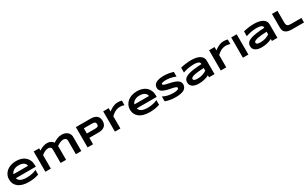

<svg xmlns="http://www.w3.org/2000/svg" viewBox="444 -3085 8780 5500"><g transform="rotate(-30 4833.5 -335.0)"><path d="M853 -33.2Q770.5 -5.9 688.2 6.1Q606 18.1 520 18.1Q410.2 18.1 324.5 -5.6Q238.8 -29.3 180.2 -74.2Q121.6 -119.1 90.8 -184.1Q60.1 -249 60.1 -331.1Q60.1 -407.2 91.1 -472.4Q122.1 -537.6 179 -585.7Q235.8 -633.8 316.4 -660.9Q397 -688 496.1 -688Q587.4 -688 663.3 -663.3Q739.3 -638.7 793.7 -590.3Q848.1 -542 878.2 -471.2Q908.2 -400.4 908.2 -308.1V-263.2H247.1Q255.9 -231.4 276.1 -205.1Q296.4 -178.7 331.1 -160.2Q365.7 -141.6 416.3 -131.3Q466.8 -121.1 537.1 -121.1Q586.9 -121.1 634.8 -127.2Q682.6 -133.3 724.1 -143.3Q765.6 -153.3 799.1 -165.5Q832.5 -177.7 853 -189.9ZM728 -396Q725.6 -420.9 713.1 -447.5Q700.7 -474.1 673.8 -495.6Q647 -517.1 603.5 -531Q560.1 -544.9 495.1 -544.9Q434.1 -544.9 389.6 -529.8Q345.2 -514.6 315.2 -492.2Q285.2 -469.7 268.6 -443.8Q252 -418 247.1 -396Z M1253.9 -670.9V-597.2Q1277.8 -612.3 1305.9 -628.4Q1334 -644.5 1366.9 -657.7Q1399.9 -670.9 1437.7 -679.4Q1475.6 -688 1519.5 -688Q1562.5 -688 1594.7 -679Q1627 -669.9 1650.6 -655.5Q1674.3 -641.1 1690.9 -623.3Q1707.5 -605.5 1719.7 -587.9Q1754.4 -610.4 1788.1 -628.9Q1821.8 -647.5 1856 -660.6Q1890.1 -673.8 1925.8 -680.9Q1961.4 -688 2000 -688Q2061.5 -688 2110.1 -670.9Q2158.7 -653.8 2192.4 -624Q2226.1 -594.2 2243.9 -554Q2261.7 -513.7 2261.7 -467.8V0H2080.6V-441.9Q2080.6 -468.8 2072.3 -488.3Q2064 -507.8 2050 -520Q2036.1 -532.2 2017.3 -538.1Q1998.5 -543.9 1977.5 -543.9Q1879.9 -543.9 1754.9 -456.1Q1756.3 -447.8 1757.1 -436.5Q1757.8 -425.3 1757.8 -414.1V0H1576.7V-445.8Q1576.7 -472.7 1568.4 -491.5Q1560.1 -510.3 1545.7 -522Q1531.2 -533.7 1512.5 -538.8Q1493.7 -543.9 1472.7 -543.9Q1447.3 -543.9 1419.2 -536.6Q1391.1 -529.3 1362.5 -516.1Q1334 -502.9 1306.4 -484.9Q1278.8 -466.8 1253.9 -445.8V0H1072.8V-670.9Z M3222.7 -441.9Q3222.7 -391.6 3208 -349.4Q3193.4 -307.1 3160.9 -276.6Q3128.4 -246.1 3076.7 -229Q3024.9 -211.9 2950.7 -211.9H2649.9V0H2468.8V-670.9H2950.7Q3024.9 -670.9 3076.7 -654.1Q3128.4 -637.2 3160.9 -606.7Q3193.4 -576.2 3208 -534.2Q3222.7 -492.2 3222.7 -441.9ZM3039.6 -439Q3039.6 -462.4 3033 -479.2Q3026.4 -496.1 3011.2 -506.8Q2996.1 -517.6 2971.7 -522.7Q2947.3 -527.8 2911.6 -527.8H2649.9V-355H2911.6Q2947.3 -355 2971.7 -359.1Q2996.1 -363.3 3011.2 -373.3Q3026.4 -383.3 3033 -399.4Q3039.6 -415.5 3039.6 -439Z M3989.7 -519Q3982.4 -521.5 3968.5 -525.6Q3954.6 -529.8 3936 -533.9Q3917.5 -538.1 3895.3 -541Q3873 -543.9 3849.6 -543.9Q3800.8 -543.9 3758.5 -532Q3716.3 -520 3679.7 -500.2Q3643.1 -480.5 3611.6 -455.3Q3580.1 -430.2 3553.7 -403.8V0H3372.6V-670.9H3553.7V-562Q3586.4 -586.4 3620.8 -609.1Q3655.3 -631.8 3692.6 -649.4Q3730 -667 3771.5 -677.5Q3813 -688 3859.4 -688Q3877 -688 3895.3 -686.3Q3913.6 -684.6 3930.9 -682.1Q3948.2 -679.7 3963.4 -676.8Q3978.5 -673.8 3989.7 -670.9V-519Z M4852.5 -33.2Q4770 -5.9 4687.7 6.1Q4605.5 18.1 4519.5 18.1Q4409.7 18.1 4324 -5.6Q4238.3 -29.3 4179.7 -74.2Q4121.1 -119.1 4090.3 -184.1Q4059.6 -249 4059.6 -331.1Q4059.6 -407.2 4090.6 -472.4Q4121.6 -537.6 4178.5 -585.7Q4235.4 -633.8 4315.9 -660.9Q4396.5 -688 4495.6 -688Q4586.9 -688 4662.8 -663.3Q4738.8 -638.7 4793.2 -590.3Q4847.7 -542 4877.7 -471.2Q4907.7 -400.4 4907.7 -308.1V-263.2H4246.6Q4255.4 -231.4 4275.6 -205.1Q4295.9 -178.7 4330.6 -160.2Q4365.2 -141.6 4415.8 -131.3Q4466.3 -121.1 4536.6 -121.1Q4586.4 -121.1 4634.3 -127.2Q4682.1 -133.3 4723.6 -143.3Q4765.1 -153.3 4798.6 -165.5Q4832 -177.7 4852.5 -189.9ZM4727.5 -396Q4725.1 -420.9 4712.6 -447.5Q4700.2 -474.1 4673.3 -495.6Q4646.5 -517.1 4603 -531Q4559.6 -544.9 4494.6 -544.9Q4433.6 -544.9 4389.2 -529.8Q4344.7 -514.6 4314.7 -492.2Q4284.7 -469.7 4268.1 -443.8Q4251.5 -418 4246.6 -396Z M5690.4 -481.9Q5671.4 -491.2 5640.1 -502.9Q5608.9 -514.6 5569.3 -525.1Q5529.8 -535.6 5483.4 -542.7Q5437 -549.8 5388.2 -549.8Q5349.1 -549.8 5321.5 -547.4Q5293.9 -544.9 5275.1 -541Q5256.3 -537.1 5245.4 -532Q5234.4 -526.9 5228.5 -521.5Q5222.7 -516.1 5220.9 -510.7Q5219.2 -505.4 5219.2 -501Q5219.2 -486.3 5233.9 -475.3Q5248.5 -464.4 5273.9 -455.8Q5299.3 -447.3 5333 -439.7Q5366.7 -432.1 5404.5 -424.1Q5442.4 -416 5482.7 -406.5Q5522.9 -397 5560.8 -384.3Q5598.6 -371.6 5632.3 -354.7Q5666 -337.9 5691.4 -315.4Q5716.8 -293 5731.4 -263.7Q5746.1 -234.4 5746.1 -196.8Q5746.1 -148.4 5729 -113.8Q5711.9 -79.1 5683.3 -55.2Q5654.8 -31.2 5617.2 -16.8Q5579.6 -2.4 5538.3 5.4Q5497.1 13.2 5454.8 15.6Q5412.6 18.1 5374.5 18.1Q5274.9 18.1 5190.2 1.7Q5105.5 -14.6 5040.5 -39.1V-199.2Q5107.4 -162.1 5193.1 -141.1Q5278.8 -120.1 5376.5 -120.1Q5434.1 -120.1 5470.5 -126.2Q5506.8 -132.3 5527.3 -141.8Q5547.9 -151.4 5555.2 -162.6Q5562.5 -173.8 5562.5 -184.1Q5562.5 -200.2 5547.9 -212.2Q5533.2 -224.1 5507.8 -233.2Q5482.4 -242.2 5448.7 -249.8Q5415 -257.3 5377.2 -264.9Q5339.4 -272.5 5299.3 -281.2Q5259.3 -290 5221.4 -302Q5183.6 -314 5149.9 -329.8Q5116.2 -345.7 5090.8 -367.4Q5065.4 -389.2 5050.8 -417.7Q5036.1 -446.3 5036.1 -483.9Q5036.1 -528.3 5051.8 -560.5Q5067.4 -592.8 5094 -615.5Q5120.6 -638.2 5155.5 -652.3Q5190.4 -666.5 5229 -674.3Q5267.6 -682.1 5307.1 -685.1Q5346.7 -688 5382.3 -688Q5421.4 -688 5462.6 -684.1Q5503.9 -680.2 5543.9 -673.1Q5584 -666 5621.3 -656.7Q5658.7 -647.5 5690.4 -637.2Z M6486.3 0V-65.9Q6451.7 -46.9 6411.9 -32.2Q6372.1 -17.6 6329.1 -7.3Q6286.1 2.9 6240.5 8.1Q6194.8 13.2 6148.4 13.2Q6094.2 13.2 6043.7 2.9Q5993.2 -7.3 5954.1 -30.3Q5915 -53.2 5891.4 -90.3Q5867.7 -127.4 5867.7 -181.2Q5867.7 -249 5904.8 -294.2Q5941.9 -339.4 6018.1 -368.2Q6094.2 -397 6210.7 -412.6Q6327.1 -428.2 6486.3 -437V-451.2Q6486.3 -467.8 6477.5 -484.1Q6468.8 -500.5 6445.6 -512.9Q6422.4 -525.4 6382.1 -533.2Q6341.8 -541 6279.3 -541Q6230 -541 6181.9 -535.9Q6133.8 -530.8 6089.1 -522Q6044.4 -513.2 6004.4 -501.5Q5964.4 -489.7 5931.6 -477.1V-638.2Q5965.8 -647 6008.3 -655.3Q6050.8 -663.6 6096.7 -669.7Q6142.6 -675.8 6189.5 -679.4Q6236.3 -683.1 6279.3 -683.1Q6363.8 -683.1 6435.1 -669.2Q6506.3 -655.3 6557.9 -626Q6609.4 -596.7 6638.4 -551.8Q6667.5 -506.8 6667.5 -444.8V0ZM6486.3 -306.2Q6381.8 -302.2 6308.8 -294.9Q6235.8 -287.6 6187.5 -277.8Q6139.2 -268.1 6111.6 -256.8Q6084 -245.6 6070.3 -233.9Q6056.6 -222.2 6053.5 -210.4Q6050.3 -198.7 6050.3 -189Q6050.3 -177.2 6056.6 -166.3Q6063 -155.3 6078.9 -147Q6094.7 -138.7 6121.1 -133.8Q6147.5 -128.9 6187.5 -128.9Q6231.9 -128.9 6274.4 -135.7Q6316.9 -142.6 6355 -154.5Q6393.1 -166.5 6426.5 -182.9Q6460 -199.2 6486.3 -217.8Z M7491.7 -519Q7484.4 -521.5 7470.5 -525.6Q7456.5 -529.8 7438 -533.9Q7419.4 -538.1 7397.2 -541Q7375 -543.9 7351.6 -543.9Q7302.7 -543.9 7260.5 -532Q7218.3 -520 7181.6 -500.2Q7145 -480.5 7113.5 -455.3Q7082 -430.2 7055.7 -403.8V0H6874.5V-670.9H7055.7V-562Q7088.4 -586.4 7122.8 -609.1Q7157.2 -631.8 7194.6 -649.4Q7231.9 -667 7273.4 -677.5Q7314.9 -688 7361.3 -688Q7378.9 -688 7397.2 -686.3Q7415.5 -684.6 7432.9 -682.1Q7450.2 -679.7 7465.3 -676.8Q7480.5 -673.8 7491.7 -670.9V-519Z M7606.4 0V-670.9H7787.6V0Z M8566.4 0V-65.9Q8531.7 -46.9 8491.9 -32.2Q8452.1 -17.6 8409.2 -7.3Q8366.2 2.9 8320.6 8.1Q8274.9 13.2 8228.5 13.2Q8174.3 13.2 8123.8 2.9Q8073.2 -7.3 8034.2 -30.3Q7995.1 -53.2 7971.4 -90.3Q7947.8 -127.4 7947.8 -181.2Q7947.8 -249 7984.9 -294.2Q8022 -339.4 8098.1 -368.2Q8174.3 -397 8290.8 -412.6Q8407.2 -428.2 8566.4 -437V-451.2Q8566.4 -467.8 8557.6 -484.1Q8548.8 -500.5 8525.6 -512.9Q8502.4 -525.4 8462.2 -533.2Q8421.9 -541 8359.4 -541Q8310.1 -541 8262 -535.9Q8213.9 -530.8 8169.2 -522Q8124.5 -513.2 8084.5 -501.5Q8044.4 -489.7 8011.7 -477.1V-638.2Q8045.9 -647 8088.4 -655.3Q8130.9 -663.6 8176.8 -669.7Q8222.7 -675.8 8269.5 -679.4Q8316.4 -683.1 8359.4 -683.1Q8443.8 -683.1 8515.1 -669.2Q8586.4 -655.3 8637.9 -626Q8689.5 -596.7 8718.5 -551.8Q8747.6 -506.8 8747.6 -444.8V0ZM8566.4 -306.2Q8461.9 -302.2 8388.9 -294.9Q8315.9 -287.6 8267.6 -277.8Q8219.2 -268.1 8191.7 -256.8Q8164.1 -245.6 8150.4 -233.9Q8136.7 -222.2 8133.5 -210.4Q8130.4 -198.7 8130.4 -189Q8130.4 -177.2 8136.7 -166.3Q8143.1 -155.3 8158.9 -147Q8174.8 -138.7 8201.2 -133.8Q8227.5 -128.9 8267.6 -128.9Q8312 -128.9 8354.5 -135.7Q8397 -142.6 8435.1 -154.5Q8473.1 -166.5 8506.6 -182.9Q8540 -199.2 8566.4 -217.8Z M9135.7 -287.1Q9135.7 -245.1 9143.6 -218.5Q9151.4 -191.9 9168.9 -176.3Q9186.5 -160.6 9214.6 -154.8Q9242.7 -148.9 9283.7 -148.9H9627.4V0H9246.6Q9167.5 0 9112.1 -12.9Q9056.6 -25.9 9021.5 -53Q8986.3 -80.1 8970.5 -121.6Q8954.6 -163.1 8954.6 -220.2V-670.9H9135.7Z"/></g></svg>

Font: Syncopate
Style: Bold
Weight: 700
Designer: Astigmatic (AOETI)
Foundry: Astigmatic (AOETI)
Version: Version 1.001 2011